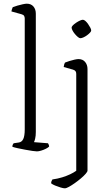

<svg xmlns="http://www.w3.org/2000/svg" viewBox="-20 -820 600 1040"><path d="M180 0Q173 0 155.5 -2.5Q138 -5 117 -9Q96 -13 77 -17Q58 -21 47 -25Q47 -33 50 -38Q53 -43 54 -44L81 -48Q98 -50 106 -67Q114 -84 114 -119V-720Q114 -728 110.5 -734Q107 -740 96 -743L42 -758Q43 -766 45.5 -772Q48 -778 49 -781Q59 -785 74 -789.5Q89 -794 103.5 -797Q118 -800 125 -800Q148 -800 161 -785Q174 -770 174 -746V-105Q174 -84 170.5 -69.5Q167 -55 164 -50L240 -44Q242 -41 244 -36Q246 -31 246 -26Q240 -20 228 -14Q216 -8 202.5 -4Q189 0 180 0ZM331 200Q323 200 308 195.5Q293 191 278.5 185Q264 179 257 173Q257 167 259 161.5Q261 156 264 152Q293 148 317 140.5Q341 133 360 124Q379 115 393 105V-420Q393 -429 389 -434.5Q385 -440 375 -443L325 -457Q326 -466 328 -472Q330 -478 332 -481Q342 -485 356 -489.5Q370 -494 384 -497Q398 -500 405 -500Q428 -500 441 -484.5Q454 -469 454 -446V104Q454 110 444 121.5Q434 133 418 146.5Q402 160 385 172Q368 184 353.5 192Q339 200 331 200ZM415 -613Q410 -613 402 -619.5Q394 -626 386 -635.5Q378 -645 373 -654.5Q368 -664 368 -670Q368 -676 375 -683Q382 -690 392.5 -697Q403 -704 413 -708.5Q423 -713 429 -713Q435 -713 442.5 -706.5Q450 -700 457 -690Q464 -680 469 -670.5Q474 -661 474 -655Q474 -650 467.5 -643Q461 -636 451.5 -629Q442 -622 432 -617.5Q422 -613 415 -613Z"/></svg>

Font: Texturina 12pt Thin
Style: Regular
Weight: 250
Designer: Guillermo Torres Carreño
Foundry: Omnibus-Type
Version: Version 1.002